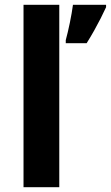

<svg xmlns="http://www.w3.org/2000/svg" viewBox="-20 -780 462 800"><path d="M227 0H78V-760H227ZM422 -750Q412 -728 399.5 -703.5Q387 -679 372.5 -653Q358 -627 341 -600H254V-613Q258 -628 262.5 -646.5Q267 -665 271 -685Q275 -705 278.5 -724.5Q282 -744 284 -760H422Z"/></svg>

Font: Noto Sans Armenian
Style: Bold
Weight: 700
Version: Version 2.007